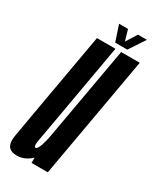

<svg xmlns="http://www.w3.org/2000/svg" viewBox="-210 -757 673 818"><g transform="rotate(30 126.5 -348.0)"><path d="M94 0V-26Q62 4.5 23.5 4.5Q-2.5 4.5 -15 -8Q-31.5 -25.5 -24.5 -65.5Q-12 -136 4.5 -232L69.5 -600H160.5L95.5 -230.5Q78 -131.5 72 -98Q66.5 -68.5 74 -65Q75 -64.5 76.5 -64.5Q85.5 -64.5 94.5 -91Q101 -110 106 -135L188.5 -600H280L174 0ZM146.5 -622 120.5 -700H164.5L180 -646.5L213.5 -700H257.5L206 -622Z"/></g></svg>

Font: Anybody UltraCondensed Medium
Style: Italic
Weight: 500
Width: 1
Italic angle: -10°
Designer: Tyler Finck
Foundry: Etcetera Type Company
Version: Version 1.010; ttfautohint (v1.8.3) -l 8 -r 50 -G 200 -x 14 